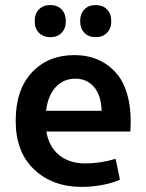

<svg xmlns="http://www.w3.org/2000/svg" viewBox="-20 -729 576 759"><path d="M162.1 -291H381.8Q379.9 -352.1 351.8 -385Q323.7 -418 277.8 -418Q231.4 -418 200.4 -384.8Q169.4 -351.6 162.1 -291ZM495.1 -209H163.1Q173.8 -148.4 214.1 -115.7Q254.4 -83 316.9 -83Q375.5 -83 437 -101.1L454.1 -19Q428.7 -6.3 386.7 1.7Q344.7 9.8 303.2 9.8Q187.5 9.8 114.7 -59.3Q42 -128.4 42 -251Q42 -374.5 106.2 -442.9Q170.4 -511.2 273.9 -511.2Q325.7 -511.2 367.7 -492.9Q409.7 -474.6 440.7 -438.7Q471.7 -402.8 486.1 -344Q500.5 -285.2 495.1 -209ZM117.2 -645Q117.2 -674.8 134 -691.9Q150.9 -709 179.2 -709Q206.5 -709 223.4 -691.9Q240.2 -674.8 240.2 -645Q240.2 -616.2 223.4 -599.1Q206.5 -582 179.2 -582Q151.4 -582 134.3 -599.1Q117.2 -616.2 117.2 -645ZM296.9 -645Q296.9 -674.8 313.7 -691.9Q330.6 -709 357.9 -709Q386.2 -709 403.1 -691.9Q419.9 -674.8 419.9 -645Q419.9 -616.2 402.8 -599.1Q385.7 -582 357.9 -582Q330.6 -582 313.7 -599.1Q296.9 -616.2 296.9 -645Z"/></svg>

Font: LT Hoop SemBd
Style: Regular
Weight: 600
Designer: Daniel Lyons
Foundry: LyonsType
Version: Version 1.000